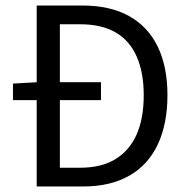

<svg xmlns="http://www.w3.org/2000/svg" viewBox="-20 -676 675 696"><path d="M27 -313V-373L115 -378H346V-313ZM113 0V-656H278Q379 -656 447.5 -618Q516 -580 551.5 -507.5Q587 -435 587 -331Q587 -227 552 -152.5Q517 -78 448.5 -39Q380 0 281 0ZM197 -68H271Q348 -68 399 -99.5Q450 -131 475.5 -189Q501 -247 501 -331Q501 -413 475.5 -471Q450 -529 399 -558.5Q348 -588 271 -588H197Z"/></svg>

Font: Source Sans 3 ExtraLight
Style: Regular
Weight: 400
Version: Version 3.052;hotconv 1.1.0;makeotfexe 2.6.0